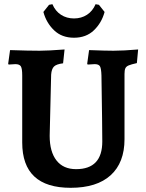

<svg xmlns="http://www.w3.org/2000/svg" viewBox="-20 -884 697 916"><path d="M86 -204V-524Q86 -557 79.5 -567.5Q73 -578 53 -578L21 -576L19 -580L28 -645Q116 -642 169 -642Q209 -642 288 -648L281 -582Q249 -578 237.5 -566.5Q226 -555 224 -528L217 -236Q217 -160 249.5 -118.5Q282 -77 343 -77Q468 -77 468 -209Q468 -272 464 -524Q463 -557 457 -567.5Q451 -578 432 -578L398 -576L396 -580L405 -645Q485 -642 521 -642Q569 -642 639 -648L633 -583Q606 -577 594 -572Q582 -567 578 -558Q574 -549 574 -531V-220Q574 -108 508 -48Q442 12 317 12Q86 12 86 -204ZM187 -827 214 -861 230 -864Q244 -831 271 -813.5Q298 -796 333 -796Q368 -796 395 -813.5Q422 -831 436 -864L452 -861L479 -827Q465 -775 428 -739.5Q391 -704 333 -704Q275 -704 238 -739.5Q201 -775 187 -827Z"/></svg>

Font: Alegreya
Style: Bold
Weight: 700
Designer: Juan Pablo del Peral
Foundry: Huerta Tipografica
Version: Version 2.008; ttfautohint (v1.8)